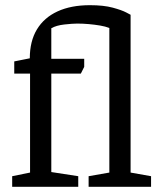

<svg xmlns="http://www.w3.org/2000/svg" viewBox="-20 -721 630 741"><path d="M27 -41 96 -55V-437H35V-484L95 -496Q95 -562 122.5 -607.5Q150 -653 202 -677Q254 -701 327 -701Q380 -701 415 -691.5Q450 -682 467 -673Q484 -664 484 -664V-55L563 -41V0H322V-41L402 -55V-613Q387 -619 366 -622.5Q345 -626 322.5 -628Q300 -630 278 -630Q260 -630 228.5 -626.5Q197 -623 178 -612V-494H305V-463L292 -437H178V-57L282 -41V0H27Z"/></svg>

Font: Faustina VF Beta
Style: Regular
Weight: 400
Designer: Alfonso Garcia
Foundry: Omnibus-Type
Version: Version 1.006